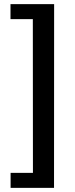

<svg xmlns="http://www.w3.org/2000/svg" viewBox="-20 -743 362 924"><path d="M31 161V89H138.5L138 -651H30.5V-723H240.5L240 161Z"/></svg>

Font: Public Sans Thin SemiBold
Style: Regular
Weight: 600
Version: Version 2.001